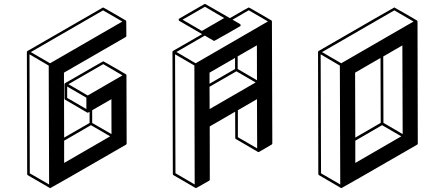

<svg xmlns="http://www.w3.org/2000/svg" viewBox="-20 -871 2237 966"><path d="M233.4 75.2H231.4L120.1 10.7Q117.2 8.8 116.7 4.9L115.2 -609.4Q115.7 -612.8 118.7 -614.7Q497.1 -833.5 498.5 -833.5Q500.5 -833.5 556.6 -800.8L612.8 -768.1L613.3 -767.6H613.8L614.3 -766.6Q614.3 -766.1 614.7 -766.1V-765.1Q615.2 -765.1 615.2 -763.7V-763.2Q615.7 -763.2 615.7 -690.4Q615.7 -686.5 612.3 -684.6L301.8 -505.4L302.7 -178.7L430.7 -252.4V-308.6L422.9 -304.2H419.4L308.1 -369.1Q304.7 -371.1 304.7 -375L304.2 -447.3Q304.7 -447.3 304.7 -447.8Q304.7 -451.2 307.6 -452.6Q497.6 -562.5 499.5 -562.5Q501.5 -562.5 557.4 -530Q613.3 -497.6 613.8 -497.1L614.3 -496.6Q614.7 -496.6 614.7 -496.1L615.2 -495.1H615.7V-494.6L616.2 -492.7L617.2 -148.9Q617.2 -145 613.8 -143.1Q235.8 75.2 233.4 75.2ZM414.6 -322.3V-379.4L317.9 -435.5V-378.4ZM421.4 -390.6 596.2 -491.7 499.5 -548.3 324.2 -447.3ZM302.7 -51.3 534.2 -185.1 437.5 -241.2 302.7 -163.1ZM541 -196.3 540.5 -372.1 443.8 -316.4V-252.4ZM227.1 57.1 225.1 -541 128.4 -597.7 129.9 1ZM231.9 -552.7 595.7 -762.7 498.5 -818.8 134.8 -608.9Z M966.3 75.2 964.4 74.7Q963.4 74.7 962.9 74.2L853 10.3Q849.6 8.3 849.6 4.4L847.7 -609.9Q848.1 -613.3 851.1 -615.2L997.1 -699.2L881.8 -766.1Q878.9 -768.6 878.9 -772Q878.9 -775.9 882.3 -777.8L1007.8 -850.1L1009.3 -850.6V-851.1H1012.2L1014.2 -850.1Q1075.7 -815.4 1136.7 -779.8Q1229.5 -833.5 1231.4 -833.5Q1233.4 -833.5 1289.3 -801Q1345.2 -768.6 1345.7 -768.1Q1346.2 -767.6 1346.4 -767.6Q1346.7 -767.6 1346.7 -767.1L1347.2 -766.1H1347.7V-765.6L1348.1 -763.7L1350.1 -149.4Q1349.6 -145.5 1346.7 -143.6L1283.7 -106.9L1282.2 -106.4H1278.3Q1278.3 -106.9 1277.8 -106.9H1277.3L1167 -171.4Q1163.6 -173.3 1163.6 -176.8L1163.1 -309.1L1035.2 -234.9L1035.6 32.2Q1035.6 36.1 1032.2 38.1Q968.3 75.2 966.3 75.2ZM995.6 -715.3 1107.9 -780.3 1011.2 -836.9 898.4 -772ZM964.4 -552.7 1328.1 -763.2 1231.4 -819.3 1149.9 -772 1187.5 -750Q1189.9 -748.5 1190.4 -746.1L1190.9 -744.1Q1190.4 -740.7 1188 -738.8H1187.5L1124 -702.1Q1060.1 -665.5 1058.6 -665.5Q1056.6 -665.5 1055.2 -666L1010.3 -691.9L867.7 -609.4ZM1273.9 -124.5 1272.9 -372.1 1176.8 -316.4V-180.7ZM959.5 57.1 958 -541.5 860.8 -597.7 862.8 0.5ZM1034.2 -449.7 1162.6 -523.9V-579.6L1034.2 -505.4ZM1272.9 -467.3 1272.5 -643.1 1175.8 -587.4V-523.9ZM1034.7 -322.3 1266.1 -456.1 1169.4 -512.2 1034.2 -434.6Z M1698.2 75.2Q1696.3 75.2 1696.3 74.7H1695.3L1585 10.3Q1582 8.3 1581.5 4.9L1580.1 -609.4Q1580.6 -612.8 1583.5 -614.7Q1961.9 -833.5 1963.9 -833.5Q1965.3 -833.5 2021.5 -800.8L2077.6 -768.1H2078.1V-767.6H2078.6V-767.1H2079.1L2079.6 -766.1V-765.6Q2080.1 -763.7 2080.3 -763.7Q2080.6 -763.7 2080.6 -763.2L2082 -148.9Q2082 -145 2078.6 -143.1Q1700.7 75.2 1698.2 75.2ZM1691.9 57.1 1689.9 -541 1593.3 -597.7 1595.2 1ZM1696.8 -552.7 2060.5 -762.7 1963.9 -818.8 1600.1 -608.9ZM1767.6 -178.7 1895.5 -252.9 1894.5 -579.6 1766.6 -505.4ZM1767.6 -51.3 1999 -185.1 1902.3 -241.2 1767.6 -163.1ZM2005.9 -196.3 2004.4 -642.6 1908.2 -586.9 1909.2 -252.9Z"/></svg>

Font: 3D Isometric
Style: Bold
Weight: 700
Designer: GGBotNet
Foundry: GGBotNet
Version: 1.14